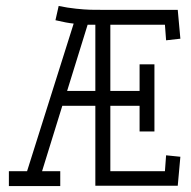

<svg xmlns="http://www.w3.org/2000/svg" viewBox="-20 -623 640 644"><path d="M9.8 1V-48.8H70.8L227.1 -543.9Q205.1 -545.9 166 -555.2L176.8 -603Q207 -596.7 235.4 -593.8Q263.7 -590.8 283 -590.3Q302.2 -589.8 341.8 -589.8H576.2L585 -493.2L537.1 -487.8L533.2 -540H350.1V-317.9H448.2V-407.2H498V-182.1H448.2V-268.1H350.1V-48.8H533.2L537.1 -102.1L585 -97.2L576.2 0H299.8V-268.1H189L121.1 -48.8H182.1V1ZM205.1 -317.9H299.8V-540H273.9Z"/></svg>

Font: Compagnon Roman
Style: Regular
Weight: 400
Designer: Juliette Duhe, Lea Pradine
Foundry: Velvetyne Type Foundry
Version: Version 1.000;PS 001.000;hotconv 1.0.88;makeotf.lib2.5.64775